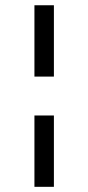

<svg xmlns="http://www.w3.org/2000/svg" viewBox="-20 -699 336 731"><path d="M111.1 -259.3H185.2V12.3H111.1ZM111.1 -679H185.2V-407.4H111.1Z"/></svg>

Font: Slabo 27px
Style: Regular
Weight: 400
Version: Version 1.02 Build 003a